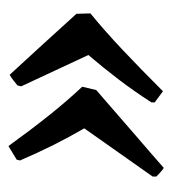

<svg xmlns="http://www.w3.org/2000/svg" viewBox="4 -450 417 466"><g transform="rotate(90 213.0 -217.5)"><path d="M335 -29Q296 -83 260.5 -127.5Q225 -172 191 -208L199 -242Q263 -298 308.5 -337Q354 -376 388 -406Q393 -403 399 -397.5Q405 -392 409 -388V-379L292 -213Q313 -177 332.5 -138Q352 -99 370 -57L368 -49ZM162 -32Q135 -61 99.5 -100Q64 -139 14 -194L13 -228Q56 -263 102.5 -307Q149 -351 202 -404L229 -384V-376Q202 -334 173 -296Q144 -258 114 -223L190 -60L188 -51Q183 -47 175.5 -41Q168 -35 162 -32Z"/></g></svg>

Font: Labrada SemiBold
Style: Italic
Weight: 600
Italic angle: -7°
Designer: Mercedes Jáuregui
Foundry: Omnibus-Type Team
Version: Version 1.000; ttfautohint (v1.8.4.7-5d5b)